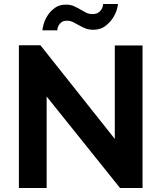

<svg xmlns="http://www.w3.org/2000/svg" viewBox="-20 -935 803 955"><path d="M212 -455V0H74V-710H181L551 -244V-709H689V0H577ZM444 -787Q421 -787 404 -794Q387 -801 372.5 -809.5Q358 -818 343.5 -825Q329 -832 313 -832Q296 -832 286.5 -825Q277 -818 272 -809Q267 -800 266 -792.5Q265 -785 265 -784H191Q191 -793 197 -814.5Q203 -836 216.5 -857.5Q230 -879 252.5 -895.5Q275 -912 308 -912Q331 -912 347.5 -904.5Q364 -897 378.5 -888.5Q393 -880 407.5 -872.5Q422 -865 440 -865Q458 -865 468.5 -872Q479 -879 484.5 -888Q490 -897 491.5 -905Q493 -913 493 -915H567Q567 -908 561 -887Q555 -866 540.5 -844Q526 -822 502.5 -804.5Q479 -787 444 -787Z"/></svg>

Font: IngvarSans
Style: Bold
Weight: 700
Version: Version 3.000